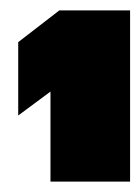

<svg xmlns="http://www.w3.org/2000/svg" viewBox="-20 -719 270 369"><path d="M77 -543 15 -497V-638L94 -699H230V-370H77Z"/></svg>

Font: Readiness Black
Style: Regular
Weight: 900
Designer: Katatrad Team
Foundry: CadsonDemak
Version: Version 1.00;April 23, 2019;FontCreator 11.5.0.2425 64-bit; 